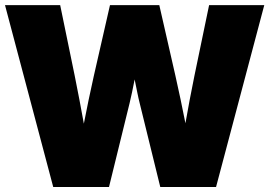

<svg xmlns="http://www.w3.org/2000/svg" viewBox="-20 -748 1077 768"><path d="M192.9 0 0 -727.5H220.7L278.8 -445.3Q288.6 -397.5 297.6 -349.4Q306.6 -301.3 315.4 -253.4Q324.7 -301.3 334.7 -349.4Q344.7 -397.5 355.5 -445.3L419.9 -727.5H617.2L681.6 -445.3Q692.4 -397.5 702.4 -349.9Q712.4 -302.2 721.7 -254.9Q730 -302.2 739 -349.9Q748 -397.5 757.8 -445.3L816.4 -727.5H1037.1L844.2 0H621.1L538.6 -335.9Q533.7 -355 529.1 -378.4Q524.4 -401.9 518.6 -430.2Q512.7 -401.9 508.1 -378.4Q503.4 -355 498.5 -335.9L416 0Z"/></svg>

Font: Inter Display Black
Style: Regular
Weight: 900
Designer: Rasmus Andersson
Foundry: rsms
Version: Version 4.000;git-a52131595